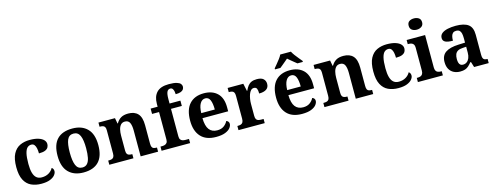

<svg xmlns="http://www.w3.org/2000/svg" viewBox="-23 -1561 6073 2363"><g transform="rotate(-15 3014.0 -380.0)"><path d="M295.2 10Q221.6 10 165.8 -16.3Q109.9 -42.5 78.4 -103Q46.9 -163.5 46.9 -266.2Q46.9 -374.3 79.6 -435.8Q112.3 -497.3 167.7 -523.1Q223.1 -548.9 291.9 -548.9Q357.1 -548.9 401.2 -535Q445.2 -521.1 467.8 -497.4Q490.3 -473.8 490.3 -444Q490.3 -422.7 479.7 -402.9Q469.1 -383.1 441.2 -371Q413.3 -359 360.7 -359Q360.7 -393.9 354.9 -423Q349.2 -452.2 335.2 -470.1Q321.3 -487.9 296 -487.9Q267.3 -487.9 246 -468.5Q224.8 -449 213 -401.1Q201.3 -353.1 201.3 -267.2Q201.3 -199.6 213.6 -154.7Q225.9 -109.7 252 -87.3Q278 -64.9 319.8 -64.9Q372 -64.9 410 -88.1Q448 -111.4 465 -145.9Q477.6 -138.7 483.3 -126.3Q489 -113.9 489 -99.9Q489 -75.2 468.5 -49.7Q448.1 -24.2 405.6 -7.1Q363.2 10 295.2 10Z M831.9 10Q711.8 10 642.8 -59.6Q573.9 -129.2 573.9 -270.2Q573.9 -410.7 640 -479.8Q706.2 -548.9 835.1 -548.9Q955.2 -548.9 1024.1 -479.8Q1093.1 -410.7 1093.1 -270.2Q1093.1 -129.2 1026.9 -59.6Q960.8 10 831.9 10ZM834 -53Q872.4 -53 895.4 -77.7Q918.5 -102.3 928.3 -150.9Q938.1 -199.6 938.1 -270.2Q938.1 -377.5 914.3 -431.2Q890.5 -484.9 832.9 -484.9Q775.4 -484.9 752.4 -431.2Q729.5 -377.5 729.5 -270.3Q729.5 -163.1 752.9 -108.1Q776.4 -53 834 -53Z M1160.9 0V-53H1166.6Q1189.6 -53 1206 -57.7Q1222.5 -62.4 1231.8 -77.4Q1241 -92.3 1241 -122.1V-417.9Q1241 -446.1 1232.3 -460.1Q1223.7 -474 1208 -478.5Q1192.3 -483 1170.3 -483H1165.9V-536H1376.6L1389.6 -464.9H1394.6Q1418.6 -506.4 1454 -527.6Q1489.3 -548.9 1547.7 -548.9Q1627.3 -548.9 1669.8 -503.3Q1712.2 -457.6 1712.2 -355.8V-123.9Q1712.2 -93.4 1719.4 -78.2Q1726.6 -63 1741.3 -58Q1755.9 -53 1777.9 -53H1782.4V0H1560.2V-328.8Q1560.2 -393.2 1543.5 -428.6Q1526.9 -464 1482.7 -464Q1449.3 -464 1429.8 -442.4Q1410.2 -420.8 1401.9 -385.5Q1393.6 -350.2 1393.6 -309V-118.3Q1393.6 -90.4 1402 -76.5Q1410.4 -62.6 1426.1 -57.8Q1441.7 -53 1463.7 -53H1468.2V0Z M1826.9 0V-53H1849.2Q1864 -53 1880.5 -57.4Q1897 -61.9 1908.6 -75.9Q1920.1 -90 1920.1 -118.1V-468.1H1830.9V-536H1920.1V-572.7Q1920.1 -665.7 1969.1 -717.3Q2018 -768.8 2123.8 -768.8Q2188.6 -768.8 2223.4 -758.1Q2258.3 -747.4 2271.5 -731Q2284.7 -714.6 2284.7 -695.9Q2284.7 -676.8 2274.5 -661.1Q2264.3 -645.4 2240.3 -636.3Q2216.3 -627.2 2174.9 -627.2Q2174.9 -643.7 2170.9 -663.4Q2166.9 -683 2157 -697.4Q2147 -711.8 2128 -711.8Q2098.9 -711.8 2085.5 -684.3Q2072.1 -656.8 2072.1 -590.9V-536H2210.2V-468.1H2072.1V-118.1Q2072.1 -90 2083.1 -75.9Q2094.1 -61.9 2110.8 -57.4Q2127.5 -53 2143.1 -53H2190.4V0Z M2521.1 10Q2393 10 2327.4 -62.3Q2261.9 -134.6 2261.9 -265.2Q2261.9 -405.7 2326.8 -477.3Q2391.8 -548.9 2510 -548.9Q2619.2 -548.9 2681.6 -488Q2744.1 -427.2 2744.1 -308.2V-256.9H2416.3Q2418.3 -156.6 2453.5 -110.9Q2488.7 -65.2 2556 -65.2Q2607.4 -65.2 2640.5 -89.3Q2673.5 -113.4 2690.3 -147.9Q2704.3 -143.8 2714.1 -132.5Q2723.8 -121.1 2723.8 -104.1Q2723.8 -78.3 2703.1 -51.8Q2682.3 -25.3 2637.8 -7.7Q2593.3 10 2521.1 10ZM2590.9 -320.8Q2590.9 -397.3 2572.8 -440.6Q2554.6 -483.9 2512 -483.9Q2470.4 -483.9 2445.4 -442.1Q2420.4 -400.4 2418.3 -320.8Z M2806.7 0V-53H2810.8Q2833.8 -53 2850.6 -58Q2867.3 -63 2876.9 -78.5Q2886.4 -94 2886.4 -125V-415Q2886.4 -445 2877.8 -459.5Q2869.2 -474 2853.3 -478.5Q2837.5 -483 2815.5 -483H2811.9V-536H3011.7L3031.9 -440.5H3036.9Q3052.2 -475.7 3071.2 -499.8Q3090.3 -524 3117.6 -535.9Q3144.9 -547.7 3186 -547.7Q3243.4 -547.7 3269.3 -523.2Q3295.2 -498.7 3295.2 -459.7Q3295.2 -414.2 3262.4 -391.8Q3229.6 -369.5 3169.7 -369.5Q3169.7 -410.5 3160.3 -431.6Q3150.9 -452.7 3122.5 -452.7Q3100.3 -452.7 3084.5 -436Q3068.7 -419.2 3058.9 -391.8Q3049 -364.5 3044 -333.2Q3039 -302 3039 -273V-120Q3039 -91 3048.2 -76.5Q3057.4 -62 3073.3 -57.5Q3089.2 -53 3108.8 -53H3140.9V0Z M3616.1 10Q3488 10 3422.4 -62.3Q3356.9 -134.6 3356.9 -265.2Q3356.9 -405.7 3421.8 -477.3Q3486.8 -548.9 3605 -548.9Q3714.2 -548.9 3776.6 -488Q3839.1 -427.2 3839.1 -308.2V-256.9H3511.3Q3513.3 -156.6 3548.5 -110.9Q3583.7 -65.2 3651 -65.2Q3702.4 -65.2 3735.5 -89.3Q3768.5 -113.4 3785.3 -147.9Q3799.3 -143.8 3809.1 -132.5Q3818.8 -121.1 3818.8 -104.1Q3818.8 -78.3 3798.1 -51.8Q3777.3 -25.3 3732.8 -7.7Q3688.3 10 3616.1 10ZM3685.9 -320.8Q3685.9 -397.3 3667.8 -440.6Q3649.6 -483.9 3607 -483.9Q3565.4 -483.9 3540.4 -442.1Q3515.4 -400.4 3513.3 -320.8ZM3434 -619Q3450 -638 3471.6 -664Q3493.2 -690 3513.5 -717Q3533.9 -744 3543.9 -766H3679.5Q3690.5 -744 3710.3 -717Q3730.1 -690 3752.2 -664Q3774.3 -638 3789.3 -619V-606H3720.2Q3706.4 -617 3686.3 -633.2Q3666.2 -649.3 3646.2 -666.1Q3626.2 -682.9 3611.2 -696Q3596.2 -682.9 3576.1 -666.1Q3556.1 -649.3 3536.8 -633.2Q3517.5 -617 3503.2 -606H3434Z M3901.9 0V-53H3907.6Q3930.6 -53 3947 -57.7Q3963.5 -62.4 3972.8 -77.4Q3982 -92.3 3982 -122.1V-417.9Q3982 -446.1 3973.3 -460.1Q3964.7 -474 3949 -478.5Q3933.3 -483 3911.3 -483H3906.9V-536H4117.6L4130.6 -464.9H4135.6Q4159.6 -506.4 4195 -527.6Q4230.3 -548.9 4288.7 -548.9Q4368.3 -548.9 4410.8 -503.3Q4453.2 -457.6 4453.2 -355.8V-123.9Q4453.2 -93.4 4460.4 -78.2Q4467.6 -63 4482.3 -58Q4496.9 -53 4518.9 -53H4523.4V0H4301.2V-328.8Q4301.2 -393.2 4284.5 -428.6Q4267.9 -464 4223.7 -464Q4190.3 -464 4170.8 -442.4Q4151.2 -420.8 4142.9 -385.5Q4134.6 -350.2 4134.6 -309V-118.3Q4134.6 -90.4 4143 -76.5Q4151.4 -62.6 4167.1 -57.8Q4182.7 -53 4204.7 -53H4209.2V0Z M4844.2 10Q4770.6 10 4714.8 -16.3Q4658.9 -42.5 4627.4 -103Q4595.9 -163.5 4595.9 -266.2Q4595.9 -374.3 4628.6 -435.8Q4661.3 -497.3 4716.7 -523.1Q4772.1 -548.9 4840.9 -548.9Q4906.1 -548.9 4950.2 -535Q4994.2 -521.1 5016.8 -497.4Q5039.3 -473.8 5039.3 -444Q5039.3 -422.7 5028.7 -402.9Q5018.1 -383.1 4990.2 -371Q4962.3 -359 4909.7 -359Q4909.7 -393.9 4903.9 -423Q4898.2 -452.2 4884.2 -470.1Q4870.3 -487.9 4845 -487.9Q4816.3 -487.9 4795 -468.5Q4773.8 -449 4762 -401.1Q4750.3 -353.1 4750.3 -267.2Q4750.3 -199.6 4762.6 -154.7Q4774.9 -109.7 4801 -87.3Q4827 -64.9 4868.8 -64.9Q4921 -64.9 4959 -88.1Q4997 -111.4 5014 -145.9Q5026.6 -138.7 5032.3 -126.3Q5038 -113.9 5038 -99.9Q5038 -75.2 5017.5 -49.7Q4997.1 -24.2 4954.6 -7.1Q4912.2 10 4844.2 10Z M5092.6 0V-53H5105Q5125.3 -53 5141.2 -59Q5157.1 -64.9 5166.5 -80.3Q5176 -95.7 5176 -124.1V-416.1Q5176 -443.2 5166.3 -457.4Q5156.5 -471.7 5140.6 -477.3Q5124.7 -483 5105 -483H5092.8V-536H5328V-123.9Q5328 -95.8 5337.3 -80.3Q5346.5 -64.8 5362.9 -58.9Q5379.3 -53 5399 -53H5410.8V0ZM5247.4 -626.1Q5211.3 -626.1 5186.6 -643.9Q5162 -661.7 5162 -698Q5162 -736.5 5186.6 -753.2Q5211.3 -769.9 5247.4 -769.9Q5282 -769.9 5307.7 -753.2Q5333.4 -736.5 5333.4 -698Q5333.4 -661.7 5307.7 -643.9Q5282 -626.1 5247.4 -626.1Z M5629.5 10Q5586.1 10 5550.3 -7.8Q5514.5 -25.6 5493.6 -61.8Q5472.8 -98 5472.8 -153.1Q5472.8 -234.6 5528.3 -273.2Q5583.9 -311.7 5697 -315.8L5778.6 -318.8V-374.2Q5778.6 -410.7 5772.8 -435.9Q5767.1 -461.1 5752.1 -474.5Q5737 -487.9 5709.5 -487.9Q5684.1 -487.9 5669 -475Q5654 -462.2 5647.5 -438.3Q5641 -414.4 5641 -380Q5577.5 -380 5546.1 -395.4Q5514.8 -410.8 5514.8 -446.9Q5514.8 -484.1 5542.8 -506.4Q5570.9 -528.7 5617.8 -538.8Q5664.8 -548.9 5720.9 -548.9Q5826.2 -548.9 5878.7 -510.8Q5931.1 -472.6 5931.1 -379.1V-123.9Q5931.1 -96.4 5936.9 -81.1Q5942.6 -65.8 5956 -59.4Q5969.4 -53 5991.4 -53H5995V0H5808.9L5787.7 -68.6H5778.6Q5757 -41.8 5737.3 -24.3Q5717.6 -6.9 5692.8 1.6Q5668 10 5629.5 10ZM5684.9 -63Q5713.8 -63 5734.9 -78.9Q5756 -94.7 5767.6 -123.6Q5779.1 -152.5 5779.1 -191V-266.2L5734.2 -263.2Q5694.1 -261.2 5671.2 -247.6Q5648.2 -234.1 5638.3 -209.6Q5628.4 -185.1 5628.4 -149.1Q5628.4 -121 5634.5 -101.6Q5640.6 -82.3 5653.2 -72.7Q5665.9 -63 5684.9 -63Z"/></g></svg>

Font: Noto Serif Telugu
Style: Regular
Weight: 400
Designer: Jelle Bosma - Monotype Design Team
Foundry: Monotype Imaging Inc.
Version: Version 2.003